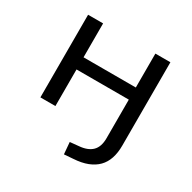

<svg xmlns="http://www.w3.org/2000/svg" viewBox="-153 -642 985 986"><g transform="rotate(30 340.0 -148.5)"><path d="M347 193 341 123 392 118Q443 114 469 88.5Q495 63 495 12V-217H185V0H96V-490H185V-289H495V-490H584V4Q584 47 573 80Q562 113 539.5 136Q517 159 482.5 172.5Q448 186 399 189Z"/></g></svg>

Font: Nunito Sans 10pt SemiExpanded
Style: Regular
Weight: 400
Width: 6
Designer: Vernon Adams
Foundry: Vernon Adams
Version: Version 3.101;gftools[0.9.27]